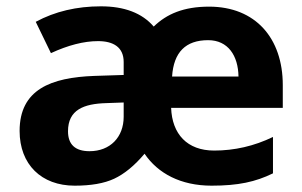

<svg xmlns="http://www.w3.org/2000/svg" viewBox="-20 -577 956 607"><path d="M843 -29V-144C783 -115 721 -101 657 -101C572 -101 524 -153 521 -236H874V-308C874 -456 788 -556 641 -556C561 -556 507 -533 466 -493C429 -536 373 -557 299 -557C223 -557 154 -541 93 -508L141 -409C195 -434 245 -447 290 -447C338 -447 371 -428 371 -381V-340L278 -337C141 -332 42 -294 42 -163C42 -57 111 10 216 10C267 10 309 3 341 -12C373 -27 405 -53 437 -91C479 -29 551 10 649 10C733 10 788 -2 843 -29ZM263 -99C218 -99 195 -120 195 -162C195 -230 245 -249 316 -251L371 -253V-208C371 -143 328 -99 263 -99ZM734 -335H524C529 -412 567 -450 638 -450C701 -450 733 -401 734 -335Z"/></svg>

Font: Passageway
Style: Regular
Weight: 700
Foundry: Ascender Corporation
Version: Version 1.11